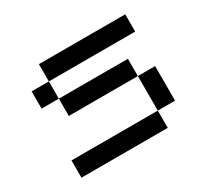

<svg xmlns="http://www.w3.org/2000/svg" viewBox="-148 -1102 1296 1204"><g transform="rotate(-30 500.0 -500.0)"><path d="M125 -125V-250H875V-500H250V-875H875V-750H125V-625H750V-125Z"/></g></svg>

Font: Picon
Style: Regular
Weight: 400
Designer: yne
Foundry: yne
Version: Version 21.02.27; git-deadbeef-release